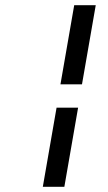

<svg xmlns="http://www.w3.org/2000/svg" viewBox="-20 -645 417 740"><path d="M296 -320 349 -625H266L213 -320ZM198 -230 145 75H228L281 -230Z"/></svg>

Font: Charger Monospace
Style: Regular
Weight: 400
Designer: Jasper
Foundry: Cannot Into Space Fonts
Version: Version 0.980